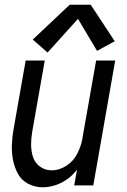

<svg xmlns="http://www.w3.org/2000/svg" viewBox="-20 -787 540 815"><path d="M182 -564 119 -619 276 -767H365L467 -612L392 -571L311 -707ZM161 8Q128 8 99.5 -7Q71 -22 56 -49.5Q41 -77 35 -109Q29 -141 30.5 -174.5Q32 -208 38 -241L89 -530H170L117 -229Q112 -201 112 -173.5Q112 -146 120 -121Q128 -96 149.5 -80Q171 -64 199 -64Q232 -64 262.5 -84Q293 -104 308 -135Q323 -164 329 -194L330 -199V-201L388 -530H469L376 0H295L307 -67Q302 -61 297 -55Q271 -25 234.5 -8.5Q198 8 161 8Z"/></svg>

Font: Iosevka SS08
Style: Italic
Weight: 400
Italic angle: -10°
Monospace: yes
Designer: Belleve Invis
Foundry: Belleve Invis
Version: 2.1.0; ttfautohint (v1.8.2)